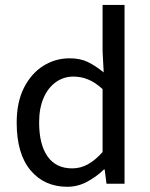

<svg xmlns="http://www.w3.org/2000/svg" viewBox="-20 -731 597 764"><path d="M247.6 12.2Q156.7 12.2 101.6 -53.2Q46.4 -118.7 46.4 -243.2Q46.4 -324.7 75.4 -381.8Q104.5 -439 152.3 -469Q200.2 -499 256.8 -499Q299.3 -499 329.8 -484.1Q360.4 -469.2 392.6 -442.9L388.2 -525.9V-711.4H475.6V0H403.8L396.5 -56.6H393.6Q365.2 -28.8 327.6 -8.3Q290 12.2 247.6 12.2ZM267.1 -61Q300.3 -61 329.6 -77.1Q358.9 -93.3 388.2 -126V-376.5Q358.4 -403.8 330.1 -415Q301.8 -426.3 272.5 -426.3Q233.4 -426.3 202.4 -404.3Q171.4 -382.3 153.6 -341.6Q135.7 -300.8 135.7 -244.1Q135.7 -156.2 169.2 -108.6Q202.6 -61 267.1 -61Z"/></svg>

Font: Varta Medium
Style: Regular
Weight: 500
Designer: Joana Correia, Viktoriya Grabowska, Eben Sorkin
Foundry: Sorkin Type Co.
Version: Version 1.004